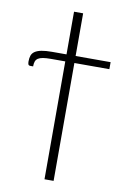

<svg xmlns="http://www.w3.org/2000/svg" viewBox="-96 -765 655 997"><g transform="rotate(10 231.0 -266.0)"><path d="M444 -445.5H259.5V176H211.5V-445.5H137Q111 -445.5 94.5 -442.8Q78 -440 68.5 -433.8Q59 -427.5 55.2 -417Q51.5 -406.5 51.5 -391H37.5Q28.5 -391 26 -396.5Q23.5 -402 23.5 -412Q23.5 -430.5 28.2 -443.8Q33 -457 45.8 -465.5Q58.5 -474 80 -478.2Q101.5 -482.5 135.5 -482.5H211.5V-707.5H259.5V-482.5H444Z"/></g></svg>

Font: Lato 2
Style: Regular
Weight: 300
Designer: Lukasz Dziedzic with Adam Twardoch and Botio Nikoltchev
Foundry: tyPoland Lukasz Dziedzic
Version: Version 2.015; 2015-08-06; http://www.latofonts.com/